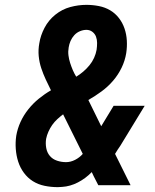

<svg xmlns="http://www.w3.org/2000/svg" viewBox="-20 -763 640 791"><path d="M218 8Q190 8 163.5 2.5Q137 -3 115.5 -16.5Q94 -30 78.5 -51Q63 -72 55 -97Q47 -122 45 -149.5Q43 -177 47 -204Q52 -233 64.5 -260.5Q77 -288 96.5 -312.5Q116 -337 140 -356.5Q164 -376 190 -391Q179 -413 168.5 -435.5Q158 -458 150 -482Q142 -506 139.5 -532Q137 -558 142 -585Q147 -617 163.5 -648.5Q180 -680 208 -702.5Q236 -725 269.5 -734Q303 -743 336 -743Q362 -743 387.5 -738Q413 -733 434 -720.5Q455 -708 470 -688.5Q485 -669 493 -645.5Q501 -622 502.5 -596Q504 -570 500 -544Q495 -513 481 -484Q467 -455 446 -430.5Q425 -406 398.5 -386.5Q372 -367 344 -351L397 -243L448 -327H576L476 -163Q470 -155 464.5 -146Q459 -137 454 -129L518 0H385L366 -37L358 -54Q333 -28 301 -11.5Q269 5 236 7ZM294 -447Q309 -456 323 -468Q337 -480 348.5 -494Q360 -508 367.5 -524.5Q375 -541 378 -558Q380 -572 380 -586Q380 -600 375.5 -612Q371 -624 360.5 -632Q350 -640 336 -640Q323 -640 309.5 -634.5Q296 -629 286 -618Q276 -607 270.5 -594Q265 -581 263 -568Q260 -551 262 -535Q264 -519 269 -503.5Q274 -488 280 -474Q286 -460 294 -447ZM252 -95Q271 -95 289.5 -104.5Q308 -114 321 -129L240 -292Q228 -283 216 -272Q204 -261 195 -248Q186 -235 179.5 -220.5Q173 -206 170 -191Q167 -172 170.5 -153Q174 -134 185.5 -120.5Q197 -107 215 -101Q233 -95 252 -95Z"/></svg>

Font: Iosevka Extrabold Extended
Style: Italic
Weight: 800
Width: 7
Italic angle: -9°
Monospace: yes
Designer: Belleve Invis
Foundry: Belleve Invis
Version: Version 32.5.0; ttfautohint (v1.8.4)